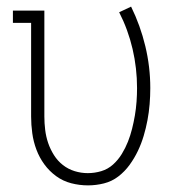

<svg xmlns="http://www.w3.org/2000/svg" viewBox="-20 -552 540 580"><path d="M246 8Q220 8 195 1.5Q170 -5 149.5 -20Q129 -35 114 -55.5Q99 -76 90 -100Q81 -124 77.5 -149.5Q74 -175 74 -200V-483H19V-520H114V-200Q114 -180 116.5 -159.5Q119 -139 125.5 -120Q132 -101 143 -83.5Q154 -66 170 -53.5Q186 -41 205.5 -35Q225 -29 245 -29Q266 -29 286 -35Q306 -41 321.5 -55Q337 -69 348 -87Q359 -105 366.5 -124Q374 -143 379 -163Q384 -183 387.5 -203.5Q391 -224 392.5 -245Q394 -266 394 -286Q394 -346 380.5 -404Q367 -462 340 -515L376 -532Q404 -475 419 -412.5Q434 -350 434 -286Q434 -262 432 -237.5Q430 -213 425.5 -189Q421 -165 414 -141.5Q407 -118 396.5 -96Q386 -74 371.5 -54Q357 -34 337.5 -19Q318 -4 294 2Q270 8 246 8Z"/></svg>

Font: Iosevka Curly Slab Extralight
Style: Regular
Weight: 200
Monospace: yes
Designer: Belleve Invis
Foundry: Belleve Invis
Version: Version 22.1.2; ttfautohint (v1.8.4)